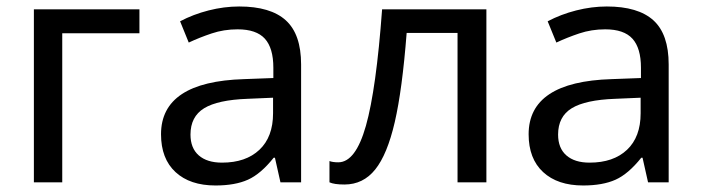

<svg xmlns="http://www.w3.org/2000/svg" viewBox="-20 -565 2173 595"><path d="M412.1 -461.9H172.9V0H85V-536.1H412.1Z M668 -61Q741.7 -61 783.9 -100.8Q826.2 -140.6 826.2 -213.9V-262.2L747.1 -258.8Q654.8 -255.4 612.5 -229.5Q570.3 -203.6 570.3 -147.9Q570.3 -106 595.9 -83.5Q621.6 -61 668 -61ZM849.1 0 832 -76.2H828.1Q788.1 -25.9 748.3 -8.1Q708.5 9.8 647.9 9.8Q568.8 9.8 523.9 -31.7Q479 -73.2 479 -148.9Q479 -312 736.3 -319.8L827.1 -323.2V-355Q827.1 -416 800.8 -445.1Q774.4 -474.1 716.3 -474.1Q673.8 -474.1 636 -461.4Q598.1 -448.7 564.9 -433.1L538.1 -499Q578.6 -520.5 626.5 -532.7Q674.3 -544.9 721.2 -544.9Q818.4 -544.9 865.7 -502Q913.1 -459 913.1 -365.2V0Z M1487.3 0H1397.9V-462.9H1240.2Q1226.6 -287.1 1203.4 -186.8Q1180.2 -86.4 1142.8 -39.8Q1105.5 6.8 1047.4 6.8Q1015.6 6.8 1001 0V-65.9Q1011.2 -62 1028.3 -62Q1082 -62 1114 -175.3Q1146 -288.6 1164.1 -536.1H1487.3Z M1807.1 -61Q1880.9 -61 1923.1 -100.8Q1965.3 -140.6 1965.3 -213.9V-262.2L1886.2 -258.8Q1793.9 -255.4 1751.7 -229.5Q1709.5 -203.6 1709.5 -147.9Q1709.5 -106 1735.1 -83.5Q1760.7 -61 1807.1 -61ZM1988.3 0 1971.2 -76.2H1967.3Q1927.2 -25.9 1887.5 -8.1Q1847.7 9.8 1787.1 9.8Q1708 9.8 1663.1 -31.7Q1618.2 -73.2 1618.2 -148.9Q1618.2 -312 1875.5 -319.8L1966.3 -323.2V-355Q1966.3 -416 1939.9 -445.1Q1913.6 -474.1 1855.5 -474.1Q1813 -474.1 1775.1 -461.4Q1737.3 -448.7 1704.1 -433.1L1677.2 -499Q1717.8 -520.5 1765.6 -532.7Q1813.5 -544.9 1860.4 -544.9Q1957.5 -544.9 2004.9 -502Q2052.2 -459 2052.2 -365.2V0Z"/></svg>

Font: NotoSans
Style: Regular
Weight: 400
Designer: Monotype Design team
Foundry: Monotype Imaging Inc.
Version: Version 1.04; ttfautohint (v1.4.1)